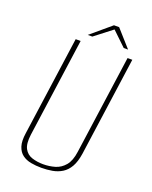

<svg xmlns="http://www.w3.org/2000/svg" viewBox="-136 -785 691 873"><g transform="rotate(20 209.0 -349.0)"><path d="M173 12Q146 12 122 7.5Q98 3 80.5 -10Q63 -23 55 -47.5Q47 -72 53 -112L120 -591H144L77 -113Q71 -68 83.5 -45Q96 -22 121 -14Q146 -6 175 -6Q205 -6 232 -14Q259 -22 278.5 -45Q298 -68 304 -113L371 -591H394L327 -112Q321 -72 307 -47.5Q293 -23 272 -10Q251 3 225.5 7.5Q200 12 173 12ZM165 -628 262 -710H287L360 -628H339L271 -693L187 -628Z"/></g></svg>

Font: Alumni Sans SC Thin
Style: Italic
Weight: 100
Italic angle: -8°
Designer: Robert E. Leuschke
Foundry: Robert E. Leuschke
Version: Version 1.016